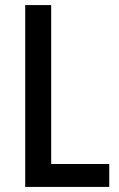

<svg xmlns="http://www.w3.org/2000/svg" viewBox="-20 -734 469 754"><path d="M79 0H409V-90H181V-714H79Z"/></svg>

Font: Noto Sans Tamil Condensed Medium
Style: Regular
Weight: 500
Width: 3
Designer: Jelle Bosma - Monotype Design Team
Foundry: Monotype Imaging Inc.
Version: Version 2.004